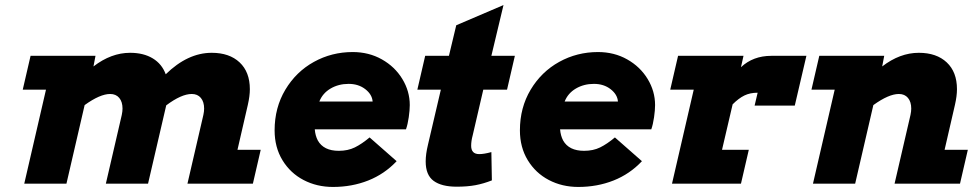

<svg xmlns="http://www.w3.org/2000/svg" viewBox="-20 -727 3856 760"><path d="M358 -506 350 -464Q420 -518 495 -518Q548 -518 584.5 -496Q621 -474 636 -433Q723 -518 818 -518Q888 -518 928.5 -480Q969 -442 969 -374Q969 -347 961 -312L920 -134H1012L981 0H722L785 -272Q788 -286 788 -297Q788 -324 775 -339.5Q762 -355 739 -355Q698 -355 638 -310L566 0H399L462 -272Q465 -286 465 -297Q465 -324 452 -339.5Q439 -355 416 -355Q376 -355 315 -311L243 0H76L162 -372H70L101 -506Z M1238 -171Q1261 -130 1321 -130Q1357 -130 1384.5 -143.5Q1412 -157 1443 -183L1550 -89Q1502 -38 1437.5 -12.5Q1373 13 1298 13Q1234 13 1181.5 -14.5Q1129 -42 1098 -93Q1067 -144 1067 -211Q1067 -301 1109.5 -372Q1152 -443 1222.5 -482Q1293 -521 1376 -521Q1440 -521 1491.5 -492Q1543 -463 1572.5 -414.5Q1602 -366 1602 -311Q1602 -291 1598 -263Q1594 -235 1587 -215H1226Q1228 -190 1238 -171ZM1244 -325H1455Q1453 -353 1426 -374Q1399 -395 1360 -395Q1320 -395 1288.5 -376.5Q1257 -358 1244 -325Z M1757 -506 1786 -627 1973 -707 1925 -506H2018L1987 -372H1893L1851 -191Q1845 -169 1845 -150Q1845 -117 1877 -117Q1896 -117 1925 -125L1927 -13Q1894 0 1862 6Q1830 12 1788 12Q1728 12 1696.5 -11Q1665 -34 1665 -88Q1665 -117 1674 -154L1725 -372H1632L1663 -506Z M2209 -171Q2232 -130 2292 -130Q2328 -130 2355.5 -143.5Q2383 -157 2414 -183L2521 -89Q2473 -38 2408.5 -12.5Q2344 13 2269 13Q2205 13 2152.5 -14.5Q2100 -42 2069 -93Q2038 -144 2038 -211Q2038 -301 2080.5 -372Q2123 -443 2193.5 -482Q2264 -521 2347 -521Q2411 -521 2462.5 -492Q2514 -463 2543.5 -414.5Q2573 -366 2573 -311Q2573 -291 2569 -263Q2565 -235 2558 -215H2197Q2199 -190 2209 -171ZM2215 -325H2426Q2424 -353 2397 -374Q2370 -395 2331 -395Q2291 -395 2259.5 -376.5Q2228 -358 2215 -325Z M2967 -309 2979 -360Q2949 -360 2926.5 -349Q2904 -338 2880 -314L2838 -134H2944L2913 0H2640L2726 -372H2633L2664 -506H2923L2913 -461Q2961 -506 3033 -506H3172L3126 -309Z M3480 -506 3472 -464Q3542 -518 3617 -518Q3687 -518 3727.5 -480Q3768 -442 3768 -374Q3768 -347 3760 -312L3719 -134H3811L3780 0H3521L3584 -272Q3587 -286 3587 -297Q3587 -324 3574 -339.5Q3561 -355 3538 -355Q3498 -355 3437 -311L3365 0H3198L3284 -372H3192L3223 -506Z"/></svg>

Font: Arvo
Style: Bold Italic
Weight: 700
Italic angle: -13°
Designer: Anton Koovit (Cyrillic Expansion: Cyreal)
Foundry: Anton Koovit, Yassin Baggar
Version: Version 3.000